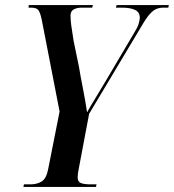

<svg xmlns="http://www.w3.org/2000/svg" viewBox="-20 -734 683 754"><path d="M72 0 74 -10H99Q126 -10 144 -21.5Q162 -33 169 -69L214 -296L144 -656Q138 -685 130.5 -694.5Q123 -704 102 -704H92L93 -714H345L342 -704H302Q282 -704 269.5 -697Q257 -690 257 -673Q257 -656 259.5 -636.5Q262 -617 269 -574L290 -472Q296 -435 305 -390Q314 -345 322 -293Q337 -320 355 -349Q373 -378 394 -414L511 -612Q521 -628 525 -642.5Q529 -657 529 -664Q529 -686 510.5 -695Q492 -704 458 -704H435L438 -714H643L641 -704H622Q607 -704 594.5 -699Q582 -694 568 -678.5Q554 -663 535 -630L330 -287L289 -70Q285 -50 285 -38Q285 -20 298 -15Q311 -10 336 -10H359L357 0Z"/></svg>

Font: Noto Serif Display ExtraCondensed SemiBold
Style: Italic
Weight: 600
Width: 2
Italic angle: -12°
Designer: Monotype Design Team
Foundry: Monotype Imaging Inc.
Version: Version 2.009